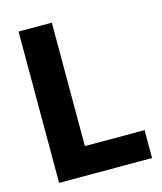

<svg xmlns="http://www.w3.org/2000/svg" viewBox="-107 -784 731 864"><g transform="rotate(-15 258.5 -352.5)"><path d="M61 0V-705H216V-130H494V0Z"/></g></svg>

Font: Nunito Sans 12pt ExtraLight
Style: Weight 830 Width 84 Optical size 12.0 YTLC 445
Weight: 830
Width: 4
Designer: Vernon Adams
Foundry: Vernon Adams
Version: Version 3.101;gftools[0.9.27]